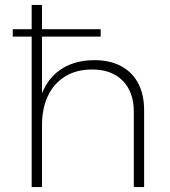

<svg xmlns="http://www.w3.org/2000/svg" viewBox="-20 -762 694 782"><path d="M32 -643H390V-613H32ZM525 -306Q525 -387 480 -433Q435 -479 355 -479Q291 -479 245 -450.5Q199 -422 175 -371Q151 -320 151 -251H129Q129 -336 157 -395.5Q185 -455 238.5 -486Q292 -517 365 -517Q428 -517 473.5 -492.5Q519 -468 543 -422.5Q567 -377 567 -313V0H525ZM109 -742H151V0H109Z"/></svg>

Font: Alexandria ExtraLight
Style: Regular
Weight: 250
Designer: Mohamed Gaber
Foundry: Kief Type Foundry
Version: Version 5.100